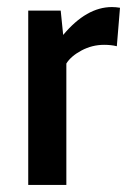

<svg xmlns="http://www.w3.org/2000/svg" viewBox="-20 -524 362 544"><path d="M60 -494H152L159 -425Q225 -504 297 -504Q308 -504 320 -502L311 -393Q295 -397 275 -397Q241 -397 211 -381Q181 -365 168 -344V0H60Z"/></svg>

Font: Cabin Medium
Style: Regular
Weight: 500
Designer: Pablo Impallari
Foundry: Pablo Impallari. http://www.impallari.com Igino Marini. http://www.ikern.com
Version: Version 2.200